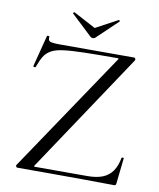

<svg xmlns="http://www.w3.org/2000/svg" viewBox="-88 -861 770 932"><g transform="rotate(10 297.5 -395.0)"><path d="M55 -13 450 -600Q454 -605 453 -606.5Q452 -608 445 -608Q348 -608 284 -606.5Q220 -605 181.5 -600Q143 -595 121.5 -582.5Q100 -570 88 -550Q76 -530 64 -497Q63 -494 57 -495.5Q51 -497 52 -499L92 -655Q93 -657 99 -656Q105 -655 104 -653Q101 -635 112 -630Q123 -625 161 -625Q221 -625 308 -625Q395 -625 526 -625Q531 -625 533 -620.5Q535 -616 533 -612L143 -27Q139 -22 140 -20.5Q141 -19 148 -19Q231 -19 296.5 -19Q362 -19 403 -19Q448 -19 478 -31Q508 -43 526 -69Q544 -95 551 -135Q552 -137 557 -137Q562 -137 562 -135L548 -8Q548 -5 546 -1.5Q544 2 539 2Q465 1 382.5 0.5Q300 0 217.5 0Q135 0 61 0Q57 0 54.5 -4.5Q52 -9 55 -13ZM301 -687 198 -784Q196 -786 199.5 -789Q203 -792 204 -791L313 -733L421 -791Q423 -793 426 -789.5Q429 -786 426 -784L324 -687Q320 -683 313 -683Q306 -683 301 -687Z"/></g></svg>

Font: Cormorant Light
Style: Regular
Weight: 400
Version: Version 4.000